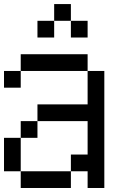

<svg xmlns="http://www.w3.org/2000/svg" viewBox="-20 -937 623 957"><path d="M0 -83.3V-250H83.3V-83.3ZM0 -500V-583.3H83.3V-500ZM166.7 -333.3V-416.7H416.7V-583.3H500V0H416.7V-83.3H333.3V-166.7H416.7V-333.3ZM166.7 -250H83.3V-333.3H166.7ZM166.7 -750V-833.3H250V-750ZM333.3 -83.3V0H83.3V-83.3ZM333.3 -833.3H416.7V-750H333.3ZM333.3 -916.7V-833.3H250V-916.7ZM83.3 -583.3V-666.7H416.7V-583.3Z"/></svg>

Font: Galmuri11 Regular
Style: Regular
Weight: 400
Designer: Minseo Lee (Quiple)
Version: Version 2.356;hotconv 1.1.0;makeotfexe 2.6.0 DEVELOPMENT